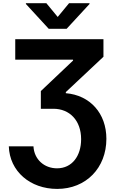

<svg xmlns="http://www.w3.org/2000/svg" viewBox="-20 -974 726 1209"><path d="M35.5 -52.6C40.5 104.4 169.4 215.6 340.2 215.6C522 215.6 649.9 83.1 649.9 -100.1C649.9 -259.9 547.2 -374.6 394.5 -387.1V-394.2L631.4 -616.5V-727.3H76V-598.4H440V-592.7L237.2 -400.6V-289.1H316.1C418 -289.1 490.8 -215.9 490.8 -97.3C490.8 7.8 433.9 85.9 339.1 85.9C258.5 85.9 195 29.8 190.7 -52.6ZM272 -953.8H143.1V-948.9L286.9 -792.6H399.5L543.7 -948.9V-953.8H414.8L343.4 -867.2Z"/></svg>

Font: Karasuma Gothic
Style: Bold
Weight: 700
Designer: Rasmus Andersson / Ryoko Nishizuka
Foundry: Genbu
Version: Version 1.00